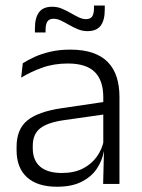

<svg xmlns="http://www.w3.org/2000/svg" viewBox="-20 -682 526 712"><path d="M362.5 0 365.5 -121.5 363 -131V-288.5V-321Q363 -384 331.2 -415.2Q299.5 -446.5 231.5 -446.5Q178.5 -446.5 135 -430.5Q91.5 -414.5 58.5 -394L64.5 -447.5Q82.5 -459 108 -470.8Q133.5 -482.5 166.8 -490.2Q200 -498 240 -498Q289 -498 323.8 -486Q358.5 -474 380.5 -451Q402.5 -428 412.8 -395.5Q423 -363 423 -322.5V0ZM191.5 10.5Q119 10.5 80.2 -24.5Q41.5 -59.5 41.5 -125V-138Q41.5 -202.5 81.2 -235.2Q121 -268 210 -281L373 -305L376 -259L217.5 -236.5Q155.5 -227.5 128.5 -205.8Q101.5 -184 101.5 -141.5V-132.5Q101.5 -87.5 129 -64Q156.5 -40.5 209.5 -40.5Q255 -40.5 287.2 -57Q319.5 -73.5 339.2 -101.2Q359 -129 365.5 -163.5L377.5 -120.5H365Q359 -86 338.8 -56Q318.5 -26 282.2 -7.8Q246 10.5 191.5 10.5ZM304 -566.5Q286 -566.5 269 -573.5Q252 -580.5 236.5 -589.5Q221 -598.5 206.5 -605.5Q192 -612.5 178.5 -612.5Q163 -612.5 156 -602.5Q149 -592.5 149 -571.5V-561.5H109.5V-577.5Q109.5 -615.5 124.5 -636.2Q139.5 -657 174 -657Q192.5 -657 209.2 -650Q226 -643 241.5 -634Q257 -625 271.5 -618Q286 -611 299 -611Q315 -611 321.8 -621Q328.5 -631 328.5 -651.5V-661.5H368.5V-645.5Q368.5 -607.5 353.5 -587Q338.5 -566.5 304 -566.5Z"/></svg>

Font: Anek Latin Medium Light
Style: Regular
Weight: 300
Version: Version 1.003